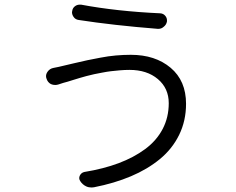

<svg xmlns="http://www.w3.org/2000/svg" viewBox="-20 -790 1040 845"><path d="M722.7 -335.9Q722.7 -401.4 674.8 -441.9Q627 -482.4 549.8 -482.4Q529.3 -482.4 507.3 -480.5Q485.4 -478.5 468.3 -476.6Q451.2 -474.6 428.7 -470.2Q406.2 -465.8 394 -463.4Q381.8 -460.9 359.9 -455.1Q337.9 -449.2 330.6 -446.8Q323.2 -444.3 301.8 -438Q280.3 -431.6 278.3 -430.7Q258.8 -425.8 236.3 -418Q229.5 -416 222.7 -416Q212.9 -416 204.1 -419.9Q189.5 -427.7 184.6 -444.3Q182.6 -449.2 182.6 -455.1Q182.6 -464.8 189.5 -474.6Q199.2 -488.3 215.8 -491.2Q237.3 -495.1 260.7 -501Q269.5 -502.9 306.2 -511.7Q342.8 -520.5 364.3 -524.9Q385.7 -529.3 421.4 -536.1Q457 -543 490.2 -545.9Q523.4 -548.8 555.7 -548.8Q663.1 -548.8 731 -491.7Q798.8 -434.6 798.8 -333Q798.8 -258.8 768.6 -196.8Q738.3 -134.8 683.6 -89.8Q628.9 -44.9 556.2 -14.2Q483.4 16.6 393.6 34.2Q387.7 35.2 382.8 35.2Q370.1 35.2 359.4 30.3Q342.8 22.5 333 6.8Q325.2 -4.9 331.5 -17.6Q337.9 -30.3 351.6 -33.2Q435.5 -46.9 502 -71.8Q568.4 -96.7 618.7 -133.8Q668.9 -170.9 695.8 -222.2Q722.7 -273.4 722.7 -335.9ZM326.2 -702.1Q311.5 -704.1 303.7 -715.8Q296.9 -725.6 296.9 -736.3Q296.9 -739.3 297.9 -742.2Q299.8 -755.9 311.5 -763.7Q320.3 -769.5 330.1 -769.5Q333 -769.5 336.9 -769.5Q493.2 -740.2 685.5 -731.4Q699.2 -730.5 708 -719.7Q714.8 -710.9 714.8 -701.2Q714.8 -698.2 714.8 -695.3Q711.9 -680.7 700.2 -671.9Q690.4 -663.1 677.7 -663.1Q675.8 -663.1 673.8 -663.1Q477.5 -678.7 326.2 -702.1Z"/></svg>

Font: Gen Jyuu Gothic Normal
Style: Regular
Weight: 300
Designer: [Source Han Sans]
Ryoko NISHIZUKA  (kana & ideographs); Paul D. Hunt (Latin, Greek & Cyrillic); Wenlong ZHANG  (bopomofo
Version: Version 1.002.20150607